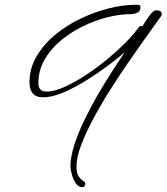

<svg xmlns="http://www.w3.org/2000/svg" viewBox="-20 -670 695 801"><path d="M324 111Q307 111 296 94.5Q285 78 279.5 57Q274 36 274 24Q274 -16 290 -65.5Q306 -115 332 -169Q358 -223 388.5 -275.5Q419 -328 448.5 -373.5Q478 -419 500 -452Q473 -428 431 -396.5Q389 -365 340 -334.5Q291 -304 244 -284Q197 -264 160 -264Q130 -264 116.5 -280.5Q103 -297 103 -326Q103 -384 132 -434Q161 -484 209 -524Q257 -564 315.5 -592Q374 -620 433.5 -635Q493 -650 543 -650H553Q566 -650 566 -642Q566 -623 553 -617Q540 -611 526 -611Q480 -611 428 -598Q376 -585 325 -560Q274 -535 232 -499.5Q190 -464 165 -419.5Q140 -375 140 -322Q140 -288 175 -288Q206 -288 248.5 -307Q291 -326 337.5 -356.5Q384 -387 427.5 -423Q471 -459 505 -493.5Q539 -528 557 -554Q565 -565 574 -560Q579 -568 589 -584Q599 -600 610.5 -613.5Q622 -627 631 -627Q642 -627 648.5 -623.5Q655 -620 655 -609Q655 -606 635.5 -579.5Q616 -553 584.5 -508.5Q553 -464 515 -409Q477 -354 439 -294Q401 -234 369.5 -175Q338 -116 318.5 -64.5Q299 -13 299 25Q299 54 308.5 66.5Q318 79 327 84.5Q336 90 336 98Q336 102 332.5 106.5Q329 111 324 111Z"/></svg>

Font: Licorice
Style: Regular
Weight: 400
Designer: Robert E. Leuschke
Foundry: Robert E. Leuschke
Version: Version 1.010; ttfautohint (v1.8.3)